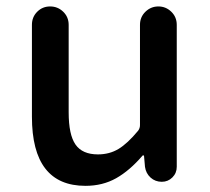

<svg xmlns="http://www.w3.org/2000/svg" viewBox="-20 -570 659 602"><path d="M248 12.7Q80.1 12.7 80.1 -204.1V-492.2Q80.1 -516.6 96.7 -533.2Q113.3 -549.8 137.2 -549.8Q161.1 -549.8 178.2 -533.2Q195.3 -516.6 195.3 -492.2V-217.8Q195.3 -147.5 216.8 -116.7Q238.3 -85.9 287.1 -85.9Q323.2 -85.9 351.6 -103Q379.9 -120.1 413.1 -160.2Q418.9 -168 418.9 -177.7V-492.2Q418.9 -516.6 436 -533.2Q453.1 -549.8 476.6 -549.8Q500 -549.8 517.1 -533.2Q534.2 -516.6 534.2 -492.2V-46.9Q534.2 -27.3 520.5 -13.7Q506.8 0 487.3 0Q466.8 0 452.1 -13.2Q437.5 -26.4 434.6 -46.9L431.6 -81.1Q430.7 -83 429.2 -83Q427.7 -83 426.8 -82Q386.7 -35.2 344.2 -11.2Q301.8 12.7 248 12.7Z"/></svg>

Font: Gen Jyuu GothicX Medium
Style: Regular
Weight: 500
Designer: Ryoko NISHIZUKA (kana &amp; ideographs); Paul D. Hunt (Latin, Greek &amp; Cyrillic); Wenlong ZHANG (bopomofo); Sandoll C
Version: Version 1.058.20140828